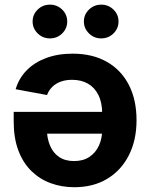

<svg xmlns="http://www.w3.org/2000/svg" viewBox="-20 -783 636 810"><path d="M286.4 -556.6Q370.2 -556.6 430.6 -522.3Q491 -488.1 523.5 -425.1Q556 -362.1 556 -275.8Q556 -191.7 523.7 -128.1Q491.5 -64.4 432.6 -28.8Q373.7 6.8 293.7 6.8Q240.3 6.8 193.8 -10.2Q147.4 -27.2 112.3 -61.6Q77.2 -96 57.5 -148.1Q37.8 -200.2 37.8 -270.1V-311.2H495.9V-219H109.1L177.5 -243.7Q177.5 -201.4 190.6 -169.8Q203.6 -138.2 229.2 -120.8Q254.7 -103.5 292.7 -103.5Q330.7 -103.5 357.1 -121Q383.6 -138.6 397.4 -168.9Q411.2 -199.1 411.2 -237.2V-302.1Q411.2 -349.7 395.3 -381.8Q379.5 -413.9 351 -430.1Q322.5 -446.3 284.1 -446.3Q258.4 -446.3 237.5 -439Q216.5 -431.7 201.4 -417.4Q186.3 -403 178.4 -382.1L46 -406.6Q59.5 -452.3 92 -485.8Q124.5 -519.3 173.9 -537.9Q223.3 -556.6 286.4 -556.6ZM407.1 -621Q376.8 -621 355.4 -642Q333.9 -663 333.9 -692.3Q333.9 -721.8 355.4 -742.6Q376.8 -763.4 407.1 -763.4Q437.4 -763.4 458.7 -742.6Q480 -721.8 480 -692.3Q480 -662.8 458.7 -641.9Q437.4 -621 407.1 -621ZM190.7 -621Q160.4 -621 139 -642Q117.6 -663 117.6 -692.3Q117.6 -721.8 139 -742.6Q160.4 -763.4 190.7 -763.4Q221 -763.4 242.3 -742.6Q263.6 -721.8 263.6 -692.3Q263.6 -662.8 242.3 -641.9Q221 -621 190.7 -621Z"/></svg>

Font: Adwaita Sans
Style: Regular
Weight: 400
Designer: Rasmus Andersson
Foundry: rsms
Version: Version 4.001;git-9221beed3